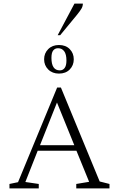

<svg xmlns="http://www.w3.org/2000/svg" viewBox="-20 -1055 666 1075"><path d="M33 0V-25L81 -35L300 -565H321L538 -39L593 -25V0H407V-25L479 -37L408 -211H191L122 -36L197 -25V0ZM204 -242H396L299 -481ZM310 -803Q348 -803 370.5 -780Q393 -757 393 -723Q393 -689 370.5 -666Q348 -643 310 -643Q273 -643 250 -666Q227 -689 227 -723Q227 -757 250 -780Q273 -803 310 -803ZM305 -785Q288 -785 278 -772.5Q268 -760 268 -731Q268 -661 315 -661Q332 -661 342 -674.5Q352 -688 352 -716Q352 -751 339.5 -768Q327 -785 305 -785ZM303 -858 397 -1035H444Q444 -1020 436 -1006.5Q428 -993 411 -972L317 -858Z"/></svg>

Font: Spectral SC ExtraLight
Style: Regular
Weight: 275
Designer: Jean-Baptiste Levee
Foundry: Production Type
Version: Version 2.001